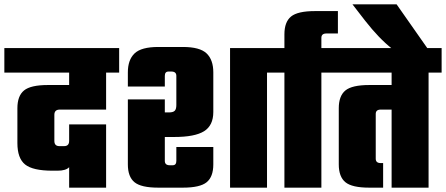

<svg xmlns="http://www.w3.org/2000/svg" viewBox="-54 -863 2051 883"><path d="M494 -642V-529H434V-359H221Q196 -359 196 -335V-215Q196 -191 219 -191H241Q264 -191 264 -215V-291H434V0H264V-94Q249 -78 211 -78H187Q97 -78 61.5 -106.5Q26 -135 26 -205V-365Q26 -422 56.5 -447Q87 -472 166 -472H264V-529H-34V-642Z M1004 -642H1234V-529H1174V0H1004ZM674 -647H787Q865 -647 896 -617.5Q927 -588 927 -530V-348Q927 -286 884.5 -259.5Q842 -233 747 -233H704V-123Q704 -103 727 -103H740Q757 -103 757 -123V-187H927V-107Q927 -50 896.5 -25Q866 0 787 0H674Q595 0 564.5 -25Q534 -50 534 -107V-406H704V-346H723Q742 -346 749.5 -353.5Q757 -361 757 -380V-514Q757 -534 734 -534H721Q704 -534 704 -514V-465H534V-530Q534 -588 565 -617.5Q596 -647 674 -647Z M1500 -709H1447Q1424 -709 1424 -689V-642H1484V-529H1424V0H1254V-529H1194V-642H1254V-705Q1254 -762 1284.5 -787Q1315 -812 1394 -812H1500Z M1977 -642V-529H1917V0H1747V-359H1697Q1674 -359 1674 -339V-133Q1674 -113 1697 -113H1708V0H1644Q1565 0 1534.5 -25Q1504 -50 1504 -107V-365Q1504 -422 1534.5 -447Q1565 -472 1644 -472H1747V-529H1444V-642Z M1770 -843 1913 -639H1749Q1689 -686 1625 -768L1567 -843Z"/></svg>

Font: Teko
Style: Bold
Weight: 700
Designer: Manushi Parikh, Jonny Pinhorn
Foundry: Indian Type Foundry
Version: Version 1.106;PS 1.0;hotconv 1.0.78;makeotf.lib2.5.61930; tt